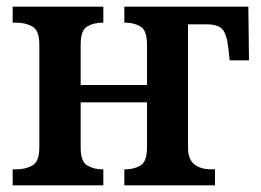

<svg xmlns="http://www.w3.org/2000/svg" viewBox="-20 -556 782 576"><path d="M18 0V-48H30Q56 -48 77 -59.5Q98 -71 98 -114V-422Q98 -465 77 -476.5Q56 -488 30 -488H18V-536H290V-488H287Q261 -488 241.5 -476.5Q222 -465 222 -422V-301H421V-422Q421 -465 401.5 -476.5Q382 -488 356 -488H353V-536H725L727 -375H669L665 -412Q660 -455 646.5 -469Q633 -483 600 -483H544V-114Q544 -78 563 -63Q582 -48 614 -48H625V0H353V-48H356Q382 -48 401.5 -59.5Q421 -71 421 -114V-249H222V-114Q222 -71 242 -59.5Q262 -48 287 -48H290V0Z"/></svg>

Font: Noto Serif SemiCondensed SemiBold
Style: Regular
Weight: 600
Width: 4
Designer: Monotype Design Team
Foundry: Monotype Imaging Inc.
Version: Version 2.013; ttfautohint (v1.8.4.7-5d5b)